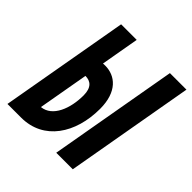

<svg xmlns="http://www.w3.org/2000/svg" viewBox="-185 -833 974 974"><g transform="rotate(45 302.0 -346.5)"><path d="M13.2 0H111.3C272.9 0 363.3 -139.2 363.3 -314.5C363.3 -437.5 298.8 -488.3 226.1 -488.3C221.2 -488.3 215.8 -488.3 210.9 -487.8L247.1 -693.4H135.3ZM363.3 0H481.9L604 -693.4H485.4ZM144.5 -108.9 192.4 -380.4C192.4 -380.4 192.4 -380.4 192.4 -380.4C229 -380.4 255.9 -360.8 255.9 -303.2C255.9 -210.9 220.7 -116.2 144.5 -108.9Z"/></g></svg>

Font: Cascadia Mono SemiBold
Style: Italic
Weight: 600
Italic angle: -10°
Monospace: yes
Designer: Aaron Bell
Foundry: Saja Typeworks
Version: Version 2404.023